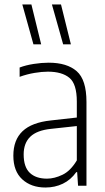

<svg xmlns="http://www.w3.org/2000/svg" viewBox="-20 -828 470 856"><path d="M182.5 8Q119 8 79.2 -28.5Q39.5 -65 39.5 -134Q39.5 -204 80.5 -243Q121.5 -282 206.5 -291L322.5 -304V-375Q322.5 -454 289.2 -481.2Q256 -508.5 193.5 -508.5Q167 -508.5 134 -503Q101 -497.5 67.5 -485.5V-527Q95 -537.5 130.5 -543Q166 -548.5 197 -548.5Q278.5 -548.5 322 -510.5Q365.5 -472.5 365.5 -373.5V0H328L324 -60.5H320Q295.5 -26 260.2 -9Q225 8 182.5 8ZM85.5 -139.5Q85.5 -83.5 112.8 -57.5Q140 -31.5 189.5 -31.5Q222.5 -31.5 258.5 -48.8Q294.5 -66 322.5 -113V-266L207 -253.5Q144.5 -247 115 -218.5Q85.5 -190 85.5 -139.5ZM261.5 -630.5 211.5 -808H252L296 -630.5ZM129 -630.5 79.5 -808H120L163.5 -630.5Z"/></svg>

Font: Encode Sans Cnd XLt
Style: Regular
Weight: 200
Width: 3
Designer: Multiple Designers
Foundry: Impallari Type
Version: Version 3.002; ttfautohint (v1.8.3) -l 8 -r 50 -G 200 -x 14 